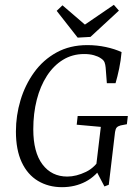

<svg xmlns="http://www.w3.org/2000/svg" viewBox="-20 -766 568 796"><path d="M237 10Q181 10 137.5 -16Q94 -42 70 -93.5Q46 -145 46 -221Q46 -287 65 -350.5Q84 -414 121.5 -466Q159 -518 214.5 -548.5Q270 -579 342 -579Q382 -579 419 -571Q456 -563 484 -550Q481 -515 474 -481.5Q467 -448 459 -421H423L418 -486Q417 -498 413.5 -507.5Q410 -517 397 -525Q387 -532 369.5 -537Q352 -542 329 -542Q280 -542 241 -518Q202 -494 174.5 -451.5Q147 -409 132.5 -352.5Q118 -296 118 -230Q118 -135 156 -84.5Q194 -34 259 -34Q296 -34 336.5 -53.5Q377 -73 402 -120L410 -85Q379 -36 335 -13Q291 10 237 10ZM413 7 380 -56H376L398 -240L298 -249L302 -285H510L506 -251L480 -246Q469 -243 464 -237.5Q459 -232 457 -219L431 0ZM473 -722 355 -613 302 -610 215 -721 239 -744 332 -664 452 -746Z"/></svg>

Font: Yrsa Light
Style: Italic
Weight: 300
Italic angle: -7.10001°
Designer: Anna Giedrys (Yrsa+Rasa design), David Brezina (Yrsa art-direction, Rasa art-direction, design)
Foundry: Rosetta Type Foundry
Version: Version 2.004